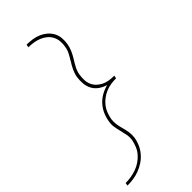

<svg xmlns="http://www.w3.org/2000/svg" viewBox="-304 -894 1107 1107"><g transform="rotate(-45 250.0 -340.0)"><path d="M13 153 16 135Q38 135 60 131.5Q82 128 103.5 120.5Q125 113 144.5 100Q164 87 179.5 69.5Q195 52 204 30.5Q213 9 217 -12Q221 -34 217 -55.5Q213 -77 207.5 -98Q202 -119 198.5 -140.5Q195 -162 199 -184Q203 -211 214 -236.5Q225 -262 244 -283.5Q263 -305 288 -319Q313 -333 340 -340Q316 -347 295.5 -361Q275 -375 263 -396.5Q251 -418 248.5 -444Q246 -470 250 -496Q254 -520 265 -543Q276 -566 290 -587V-588Q302 -607 312 -626.5Q322 -646 325 -668Q329 -689 327 -710Q325 -731 315.5 -749Q306 -767 290 -780Q274 -793 255.5 -800.5Q237 -808 216 -811.5Q195 -815 173 -815L176 -833Q200 -833 223.5 -829.5Q247 -826 268 -817Q289 -808 306 -793.5Q323 -779 334 -759Q345 -739 347 -715Q349 -691 345 -668Q341 -645 331.5 -623.5Q322 -602 309 -581.5Q296 -561 285 -540Q274 -519 270 -496Q267 -476 267.5 -455.5Q268 -435 275.5 -417Q283 -399 297 -385.5Q311 -372 328.5 -363.5Q346 -355 366 -352Q386 -349 407 -349V-347L404 -331Q383 -331 362 -328Q341 -325 320.5 -316.5Q300 -308 282 -294.5Q264 -281 250.5 -263.5Q237 -246 229.5 -225.5Q222 -205 218 -184Q215 -162 218.5 -140.5Q222 -119 228 -98.5Q234 -78 237 -56Q240 -34 237 -12Q233 12 222.5 35.5Q212 59 195 79Q178 99 156 113.5Q134 128 110 137Q86 146 61.5 149.5Q37 153 13 153Z"/></g></svg>

Font: Iosevka Slab Thin Oblique
Style: Regular
Weight: 100
Italic angle: -9°
Monospace: yes
Designer: Belleve Invis
Foundry: Belleve Invis
Version: Version 11.1.0; ttfautohint (v1.8.3)